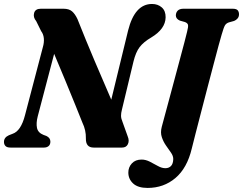

<svg xmlns="http://www.w3.org/2000/svg" viewBox="-31 -744 1225 968"><path d="M159 -156.5Q150.5 -123 155.5 -99Q160.5 -75 188 -64L203 -58.5Q223 -49 223 -30Q223 -15 214 -7.5Q205 0 191 0H22Q4 0 -3.5 -8Q-11 -16 -11 -28.5Q-11 -51 13.5 -62L32.5 -69.5Q74.5 -83.5 95 -163L185 -506Q192 -529.5 190 -550.8Q188 -572 176.5 -587L151.5 -637.5Q135 -657 141 -678.5Q147 -700 175 -700H288.5Q317 -700 332.2 -686.8Q347.5 -673.5 359.5 -648Q400.5 -544.5 445 -439.5Q489.5 -334.5 530 -241.5L615 -591Q648.5 -724 735.5 -724Q765 -724 784.8 -706.5Q804.5 -689 804 -656.5Q803 -598 731.5 -555Q693 -532.5 673.2 -506.8Q653.5 -481 642 -434L584 -192.5Q579 -173.5 579.2 -159.8Q579.5 -146 587 -128.5L613 -56Q622 -34.5 613.8 -17.2Q605.5 0 584.5 0H441Q401 0 402 -46Q403 -87.5 384.5 -125.5Q371 -159.5 348.8 -214.5Q326.5 -269.5 299 -336.2Q271.5 -403 242 -472.5ZM1086.5 -569.5Q1082 -555 1071.2 -515Q1060.5 -475 1045.8 -419.5Q1031 -364 1014.8 -301.5Q998.5 -239 983 -179Q967.5 -119 955 -70.8Q942.5 -22.5 936 4.5Q912.5 103.5 853.5 153.5Q794.5 203.5 713 203.5Q664.5 203.5 640.2 181Q616 158.5 616 126Q616 99 633.8 79.8Q651.5 60.5 683 60.5Q703.5 60.5 724.5 71.2Q745.5 82 765.2 93Q785 104 802.5 104Q820.5 104 831.2 92.8Q842 81.5 842.5 57.5Q842.5 42 831 25.5Q819.5 9 806 -10.2Q792.5 -29.5 784.8 -52.5Q777 -75.5 784.5 -104.5Q788.5 -120 798.5 -156.5Q808.5 -193 821.5 -241.8Q834.5 -290.5 848.8 -343.5Q863 -396.5 876 -445.2Q889 -494 898.8 -530.8Q908.5 -567.5 912 -583Q919 -609.5 916.8 -618.8Q914.5 -628 901 -633L876 -640Q855.5 -649 855.5 -666.5Q856 -681.5 865.5 -690.8Q875 -700 894.5 -700H1141.5Q1161 -700 1167.5 -692Q1174 -684 1174 -672Q1174 -659.5 1166.8 -651Q1159.5 -642.5 1149.5 -638.5L1122.5 -631Q1109.5 -626.5 1103.2 -616.2Q1097 -606 1086.5 -569.5Z"/></svg>

Font: Fraunces 72pt S050
Style: Bold Italic
Weight: 700
Italic angle: -16°
Version: Version 1.000; ttfautohint (v1.8.3)